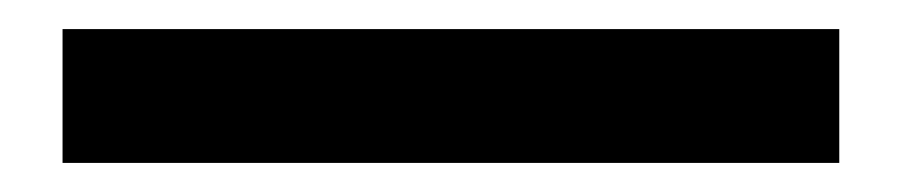

<svg xmlns="http://www.w3.org/2000/svg" viewBox="-20 -20 620 132"><path d="M23 92V0H557V92Z"/></svg>

Font: Rokkitt SemiBold ExtraBold
Style: Regular
Weight: 800
Version: Version 3.103